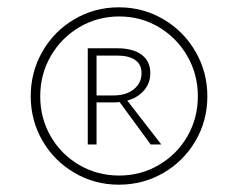

<svg xmlns="http://www.w3.org/2000/svg" viewBox="-20 -731 651 525"><path d="M547 -468Q547 -401 514.5 -345.5Q482 -290 426.5 -258Q371 -226 305 -226Q239 -226 183.5 -258.5Q128 -291 96 -346.5Q64 -402 64 -468Q64 -534 96 -590Q128 -646 183.5 -678.5Q239 -711 305 -711Q371 -711 426.5 -678.5Q482 -646 514.5 -590Q547 -534 547 -468ZM521 -468Q521 -528 492 -578Q463 -628 414 -657Q365 -686 306 -686Q247 -686 197.5 -657Q148 -628 119 -578Q90 -528 90 -468Q90 -408 118.5 -358.5Q147 -309 196.5 -280Q246 -251 306 -251Q365 -251 414.5 -280Q464 -309 492.5 -358.5Q521 -408 521 -468ZM328 -456 421 -336H392L307 -452Q301 -451 290 -451H244V-336H220V-599H301Q343 -599 367 -581.5Q391 -564 391 -531Q391 -504 374 -484Q357 -464 328 -456ZM290 -470Q325 -470 346 -487Q367 -504 367 -531Q367 -555 349.5 -567Q332 -579 301 -579H244V-470Z"/></svg>

Font: Ysabeau Infant Light
Style: Regular
Weight: 300
Designer: Christian Thalmann (Catharsis Fonts)
Version: Version 0.003